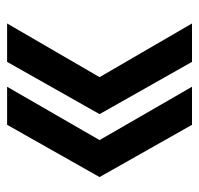

<svg xmlns="http://www.w3.org/2000/svg" viewBox="-30 -530 560 540"><g transform="rotate(-90 250.0 -260.0)"><path d="M169 0 22 -260 169 -520H276L126 -260L276 0ZM346 0 199 -260 346 -520H454L303 -260L454 0Z"/></g></svg>

Font: M PLUS 1 Code SemiBold
Style: Regular
Weight: 600
Designer: Coji Morishita
Foundry: UNDERFOREST DESIGN
Version: Version 1.005